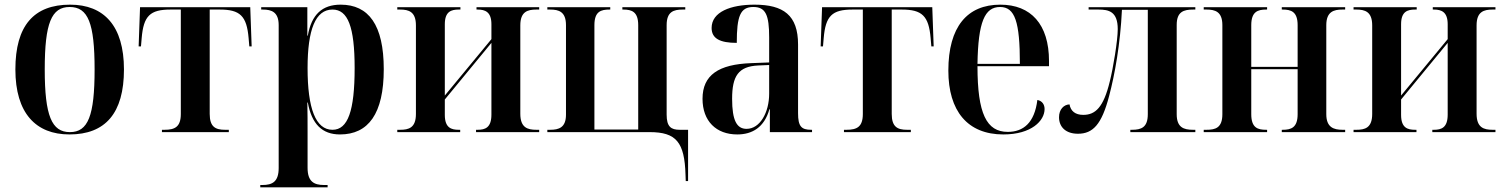

<svg xmlns="http://www.w3.org/2000/svg" viewBox="-20 -567 6455 824"><path d="M278 10C432 10 512 -81 512 -269C512 -456 426 -547 281 -547C125 -547 46 -457 46 -269C46 -81 134 10 278 10ZM280 0C202 0 172 -70 172 -269C172 -468 201 -537 279 -537C358 -537 386 -468 386 -269C386 -70 358 0 280 0Z M675 0H962V-10H946C905 -10 880 -22 880 -78V-526H923C1010 -526 1039 -499 1047 -403L1050 -368H1060L1054 -536H581L575 -368H585L588 -403C596 -499 624 -526 712 -526H756V-78C756 -22 730 -10 686 -10H675Z M1097 237H1386V227H1371C1328 227 1300 213 1300 153V2C1300 -41 1300 -86 1299 -127H1301C1318 -34 1363 10 1439 10C1561 10 1627 -79 1627 -270C1627 -460 1562 -547 1442 -547C1363 -547 1317 -505 1301 -414H1299V-536H1101V-526H1108C1146 -526 1176 -515 1176 -459V154C1176 213 1149 227 1106 227H1097ZM1407 -10C1335 -10 1300 -101 1300 -275C1300 -440 1334 -526 1407 -526C1473 -526 1502 -452 1502 -275C1502 -91 1473 -10 1407 -10Z M1685 0H1955V-10H1949C1917 -10 1889 -18 1889 -74V-140L2089 -383V-75C2089 -19 2062 -10 2030 -10H2023V0H2294V-10H2282C2244 -10 2213 -19 2213 -79V-458C2213 -517 2244 -526 2282 -526H2294V-536H2025V-526H2030C2062 -526 2089 -516 2089 -463V-399L1889 -157V-463C1889 -518 1917 -526 1949 -526H1956V-536H1685V-526H1697C1734 -526 1765 -517 1765 -458V-78C1765 -18 1734 -10 1697 -10H1685Z M2922 183 2923 210H2933V-10H2897C2860 -10 2841 -23 2841 -75V-459C2841 -517 2871 -526 2910 -526H2921V-536H2651V-526H2655C2691 -526 2719 -517 2719 -459V-11H2531V-459C2531 -518 2559 -526 2596 -526H2599V-536H2329V-526H2341C2378 -526 2409 -517 2409 -459V-75C2409 -19 2378 -10 2341 -10H2329V0H2768C2882 0 2918 43 2922 183Z M3144 10C3208 10 3260 -20 3282 -98H3284V0H3465V-10H3461C3419 -10 3405 -25 3405 -81V-376C3405 -502 3342 -547 3218 -547C3116 -547 3034 -516 3034 -447C3034 -401 3071 -383 3142 -383C3142 -498 3157 -537 3213 -537C3266 -537 3281 -503 3281 -406V-299L3204 -296C3064 -291 2995 -245 2995 -143C2995 -47 3054 10 3144 10ZM3184 -14C3142 -14 3122 -50 3122 -143C3122 -241 3149 -282 3234 -286L3281 -288V-165C3281 -85 3242 -14 3184 -14Z M3602 0H3889V-10H3873C3832 -10 3807 -22 3807 -78V-526H3850C3937 -526 3966 -499 3974 -403L3977 -368H3987L3981 -536H3508L3502 -368H3512L3515 -403C3523 -499 3551 -526 3639 -526H3683V-78C3683 -22 3657 -10 3613 -10H3602Z M4286 10C4407 10 4463 -49 4463 -99C4463 -118 4453 -134 4432 -138C4420 -40 4372 -1 4305 -1C4214 -1 4175 -79 4175 -283H4482V-305C4482 -463 4404 -547 4273 -547C4131 -547 4050 -452 4050 -264C4050 -91 4132 10 4286 10ZM4357 -293H4175C4178 -473 4206 -537 4272 -537C4336 -537 4357 -473 4357 -293Z M4606 7C4670 7 4708 -32 4740 -155C4764 -246 4788 -377 4795 -525H4906V-77C4906 -20 4878 -10 4838 -10H4831V0H5110V-10H5100C5060 -10 5030 -20 5030 -77V-460C5030 -517 5060 -526 5101 -526H5110V-536H4652V-526H4694C4738 -526 4777 -518 4777 -442C4777 -393 4757 -273 4743 -218C4716 -106 4681 -74 4629 -74C4595 -74 4575 -90 4570 -119C4545 -118 4525 -97 4525 -64C4525 -21 4555 7 4606 7Z M5146 0H5418V-10H5414C5378 -10 5350 -18 5350 -77V-270H5549V-77C5549 -19 5521 -10 5485 -10H5481V0H5753V-10H5742C5704 -10 5672 -20 5672 -77V-459C5672 -517 5704 -526 5741 -526H5753V-536H5481V-526H5485C5521 -526 5549 -517 5549 -459V-280H5350V-459C5350 -517 5378 -526 5414 -526H5418V-536H5146V-526H5158C5195 -526 5226 -517 5226 -459V-77C5226 -18 5196 -10 5158 -10H5146Z M5789 0H6059V-10H6053C6021 -10 5993 -18 5993 -74V-140L6193 -383V-75C6193 -19 6166 -10 6134 -10H6127V0H6398V-10H6386C6348 -10 6317 -19 6317 -79V-458C6317 -517 6348 -526 6386 -526H6398V-536H6129V-526H6134C6166 -526 6193 -516 6193 -463V-399L5993 -157V-463C5993 -518 6021 -526 6053 -526H6060V-536H5789V-526H5801C5838 -526 5869 -517 5869 -458V-78C5869 -18 5838 -10 5801 -10H5789Z"/></svg>

Font: Noto Serif Display SemiCondensed SemiBold
Style: Regular
Weight: 600
Width: 4
Designer: Monotype Design Team
Foundry: Monotype Imaging Inc.
Version: Version 2.009